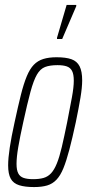

<svg xmlns="http://www.w3.org/2000/svg" viewBox="-20 -750 362 778"><path d="M118 8Q81 8 57.5 0.5Q34 -7 23.5 -26Q13 -45 13 -80Q13 -109 19.5 -152Q26 -195 39 -254Q53 -319 64.5 -365Q76 -411 88.5 -441Q101 -471 117 -487.5Q133 -504 155.5 -511Q178 -518 209 -518Q247 -518 269.5 -510Q292 -502 302.5 -481.5Q313 -461 313 -424Q313 -396 306 -354Q299 -312 287 -254Q273 -189 261 -143.5Q249 -98 237 -68.5Q225 -39 209 -22Q193 -5 171 1.5Q149 8 118 8ZM114 -24Q139 -24 156.5 -29Q174 -34 187 -48Q200 -62 210.5 -88Q221 -114 230.5 -154.5Q240 -195 252 -254Q264 -315 271.5 -356Q279 -397 279 -423Q279 -449 272 -462.5Q265 -476 250.5 -481Q236 -486 213 -486Q182 -486 162.5 -478.5Q143 -471 129.5 -447.5Q116 -424 103.5 -378Q91 -332 74 -254Q61 -195 54 -154Q47 -113 47 -86Q47 -61 54 -47.5Q61 -34 76 -29Q91 -24 114 -24ZM211 -592V-597L250 -730H289V-725L232 -592Z"/></svg>

Font: Saira UltraCondensed Thin
Style: Italic
Weight: 250
Width: 1
Italic angle: -12°
Designer: Hector Gatti with collaboration of the Omnibus-Type team
Foundry: Omnibus-Type
Version: Version 1.101